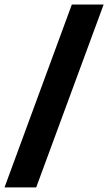

<svg xmlns="http://www.w3.org/2000/svg" viewBox="-30 -749 494 851"><path d="M288.4 -729H429.4L130.4 81.7H-10Z"/></svg>

Font: Mona Sans VF XLt
Style: Regular
Weight: 200
Designer: Deni Anggara
Foundry: GitHub
Version: Version 2.000;Glyphs 3.2.3 (3260)